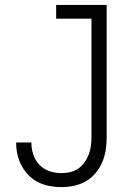

<svg xmlns="http://www.w3.org/2000/svg" viewBox="-20 -755 540 783"><path d="M230 8Q256 8 282 2.5Q308 -3 330.5 -16Q353 -29 370 -49.5Q387 -70 397 -93.5Q407 -117 411 -143Q415 -169 415 -195V-735H209V-679H353V-195Q353 -177 350.5 -159Q348 -141 341.5 -124Q335 -107 324.5 -92.5Q314 -78 299 -67.5Q284 -57 266 -53Q248 -49 230 -49Q206 -49 182 -57Q158 -65 141 -82.5Q124 -100 116 -124Q108 -148 108 -172Q108 -173 108 -173.5Q108 -174 108 -174H46Q46 -174 46 -173Q46 -172 46 -172Q46 -147 51.5 -123.5Q57 -100 68.5 -78.5Q80 -57 97.5 -39.5Q115 -22 136.5 -11.5Q158 -1 182 3.5Q206 8 230 8Z"/></svg>

Font: Iosevka SS09 Light
Style: Regular
Weight: 300
Monospace: yes
Designer: Belleve Invis
Foundry: Belleve Invis
Version: Version 5.2.1; ttfautohint (v1.8.3)